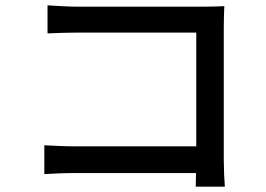

<svg xmlns="http://www.w3.org/2000/svg" viewBox="-20 -685 996 719"><path d="M822 14C820 -7 818 -54 818 -87V-581C818 -606 819 -641 820 -662C803 -661 770 -660 744 -660H269C237 -660 191 -663 158 -665V-560C183 -561 231 -563 269 -563H715V-137H257C216 -137 174 -140 146 -141V-33C174 -35 222 -37 261 -37H714C714 -17 713 1 713 14Z"/></svg>

Font: Kinto Sans Med
Style: Regular
Weight: 500
Designer: Authors: Ryoko NISHIZUKA  (kana & ideographs); Paul D. Hunt (Latin, Greek & Cyrillic); Wenlong ZHANG  (bopomofo); Sandol
Foundry: Adobe Systems Incorporated, ookami Inc.
Version: Version 0.001